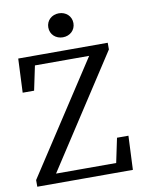

<svg xmlns="http://www.w3.org/2000/svg" viewBox="-94 -928 738 993"><g transform="rotate(-10 275.0 -432.0)"><path d="M20 0H522L530 -178H470L437 -21L473 -50H97L111 -25L508 -635V-670H38L30 -492H90L123 -649L87 -620H432L418 -645L20 -35V0ZM285 -738C322 -738 351 -764 351 -801C351 -838 322 -864 285 -864C248 -864 219 -838 219 -801C219 -764 248 -738 285 -738Z"/></g></svg>

Font: Source Serif Variable
Style: Regular
Weight: 389
Designer: Frank Grießhammer
Foundry: Adobe Systems Incorporated
Version: Version 3.001;hotconv 1.0.111;makeotfexe 2.5.65597